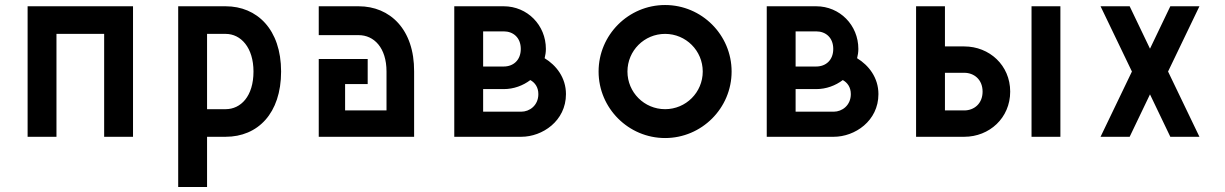

<svg xmlns="http://www.w3.org/2000/svg" viewBox="-20 -545 4879 765"><path d="M90 0H205V-410H395V0H510V-520H90Z M879 -110H805V-410H879C940 -410 990 -355 990 -260C990 -161 939 -110 879 -110ZM690 200H805V0H879C1007 0 1100 -93 1100 -260C1100 -428 1004 -520 879 -520H690Z M1520 -260V-105H1355V-210H1445V-310H1250V0H1630V-260C1631 -428 1534 -520 1409 -520H1250V-405H1409C1470 -405 1520 -355 1520 -260Z M2155 -350C2155 -445 2081 -520 1987 -520H1790V0H2057C2141 0 2235 -63 2235 -170C2235 -236 2196 -285 2150 -313C2153 -325 2155 -337 2155 -350ZM1905 -100V-190H1987C2027 -190 2064 -204 2093 -226C2111 -216 2125 -198 2125 -170C2125 -125 2090 -100 2057 -100ZM1905 -280V-420H1987C2025 -420 2055 -395 2055 -350C2055 -305 2025 -280 1987 -280Z M2630 -110C2547 -110 2480 -177 2480 -260C2480 -343 2547 -410 2630 -410C2713 -410 2780 -343 2780 -260C2780 -177 2713 -110 2630 -110ZM2365 -260C2365 -114 2484 5 2630 5C2776 5 2895 -114 2895 -260C2895 -406 2776 -525 2630 -525C2484 -525 2365 -406 2365 -260Z M3400 -350C3400 -445 3326 -520 3232 -520H3035V0H3302C3386 0 3480 -63 3480 -170C3480 -236 3441 -285 3395 -313C3398 -325 3400 -337 3400 -350ZM3150 -100V-190H3232C3272 -190 3309 -204 3338 -226C3356 -216 3370 -198 3370 -170C3370 -125 3335 -100 3302 -100ZM3150 -280V-420H3232C3270 -420 3300 -395 3300 -350C3300 -305 3270 -280 3232 -280Z M3895 -180C3895 -131 3860 -105 3822 -105H3745V-255H3822C3860 -255 3895 -229 3895 -180ZM3630 0H3822C3922 0 4005 -75 4005 -180C4005 -285 3922 -360 3822 -360H3745V-520H3630ZM4090 0H4205V-520H4090Z M4643 -520 4562 -351 4481 -520H4365L4490 -260L4365 0H4481L4562 -169L4643 0H4759L4634 -260L4759 -520Z"/></svg>

Font: Grotesk 03
Style: Bold
Weight: 500
Designer: Frank Adebiaye, contributions by Jérémy Landes, Ariel Martín Pérez
Foundry: Velvetyne Type Foundry
Version: Version 3.000;Glyphs 3.1.2 (3150)